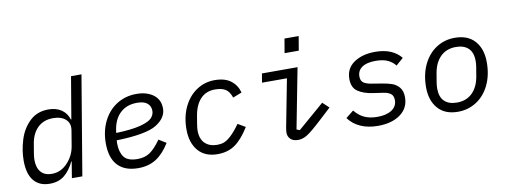

<svg xmlns="http://www.w3.org/2000/svg" viewBox="-61 -1070 3722 1412"><g transform="rotate(-10 1800.0 -364.0)"><path d="M403 -122H400Q368 -56 325 -22Q282 12 217 12Q139 12 97.5 -39Q56 -90 56 -188Q56 -265 80.5 -343.5Q105 -422 160 -475Q215 -528 300 -528Q357 -528 396 -502Q435 -476 451 -426H454L507 -740H585L461 0H383ZM365 -114Q411 -165 422 -232L441 -346Q450 -399 416.5 -429Q383 -459 323 -459Q251 -459 207 -415.5Q163 -372 151 -297L139 -225Q135 -201 135 -180Q135 -121 163 -89Q191 -57 244 -57Q314 -57 365 -114Z M673 -209Q673 -301 709.5 -374Q746 -447 810.5 -487.5Q875 -528 957 -528Q1035 -528 1083.5 -491.5Q1132 -455 1132 -389Q1132 -319 1054.5 -271Q977 -223 756 -217Q755 -207 755 -194Q755 -130 782.5 -92.5Q810 -55 884 -55Q938 -55 976 -80.5Q1014 -106 1059 -169L1114 -135Q1069 -61 1012.5 -24.5Q956 12 877 12Q778 12 725.5 -43.5Q673 -99 673 -209ZM763 -281 762 -271Q880 -275 944 -292Q1008 -309 1030 -332.5Q1052 -356 1052 -386Q1052 -420 1027.5 -441.5Q1003 -463 950 -463Q872 -463 823 -416Q774 -369 763 -281Z M1275 -206Q1275 -302 1310.5 -375Q1346 -448 1406.5 -488Q1467 -528 1541 -528Q1618 -528 1662 -494Q1706 -460 1721 -404L1654 -378Q1639 -424 1610.5 -442Q1582 -460 1532 -460Q1466 -460 1424.5 -417Q1383 -374 1369 -293L1359 -233Q1354 -203 1354 -185Q1354 -121 1388 -88.5Q1422 -56 1480 -56Q1507 -56 1530 -64.5Q1553 -73 1583 -100.5Q1613 -128 1652 -182L1708 -149Q1657 -66 1602.5 -27Q1548 12 1470 12Q1376 12 1325.5 -47.5Q1275 -107 1275 -206Z M1995 -57Q1995 -69 1999 -91L2000 -97L2068 -449H1882L1893 -516H2159L2072 -66L2095 -57L2292 -227L2339 -183L2248 -99Q2177 -33 2141.5 -10.5Q2106 12 2072 12Q2035 12 2015 -7Q1995 -26 1995 -57ZM2207 -740 2189 -634H2083L2101 -740Z M2448 -85 2506 -131Q2537 -92 2577.5 -73Q2618 -54 2675 -54Q2743 -54 2782.5 -80.5Q2822 -107 2822 -153Q2822 -186 2802.5 -201Q2783 -216 2747 -221L2672 -232Q2603 -242 2561 -270.5Q2519 -299 2519 -364Q2519 -443 2581.5 -485.5Q2644 -528 2740 -528Q2806 -528 2854.5 -507.5Q2903 -487 2933 -449L2878 -401Q2861 -426 2825.5 -444Q2790 -462 2731 -462Q2665 -462 2630 -437.5Q2595 -413 2595 -370Q2595 -336 2615.5 -322Q2636 -308 2675 -302L2748 -290Q2793 -283 2824 -272Q2855 -261 2877 -234.5Q2899 -208 2899 -161Q2899 -81 2835.5 -34.5Q2772 12 2668 12Q2594 12 2538 -13Q2482 -38 2448 -85Z M3064 -206Q3064 -302 3099.5 -375.5Q3135 -449 3196.5 -488.5Q3258 -528 3334 -528Q3432 -528 3484 -469Q3536 -410 3536 -310Q3536 -214 3500.5 -140.5Q3465 -67 3403 -27.5Q3341 12 3265 12Q3168 12 3116 -47.5Q3064 -107 3064 -206ZM3442 -222 3452 -282 3453 -287Q3457 -315 3457 -333Q3457 -397 3424 -428.5Q3391 -460 3331 -460Q3260 -460 3215.5 -416Q3171 -372 3158 -294L3148 -234L3147 -229Q3143 -201 3143 -183Q3143 -119 3176 -87.5Q3209 -56 3269 -56Q3340 -56 3384.5 -100Q3429 -144 3442 -222Z"/></g></svg>

Font: iA Writer Mono V
Style: Regular
Weight: 400
Italic angle: -9.5°
Designer: Mike Abbink, Paul van der Laan, Pieter van Rosmalen
Foundry: Bold Monday
Version: Version 2.000